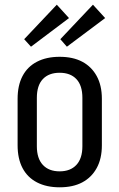

<svg xmlns="http://www.w3.org/2000/svg" viewBox="-20 -790 508 818"><path d="M234 8Q178 8 137.5 -13Q97 -34 76 -74Q55 -114 55 -171V-369Q55 -426 76 -466Q97 -506 137.5 -527Q178 -548 234 -548Q291 -548 330.5 -527Q370 -506 392 -466Q414 -426 414 -369V-171Q414 -114 392 -74Q370 -34 330.5 -13Q291 8 234 8ZM234 -60Q280 -60 305.5 -87.5Q331 -115 331 -167V-373Q331 -426 305.5 -453Q280 -480 234 -480Q188 -480 162.5 -453Q137 -426 137 -373V-167Q137 -115 162.5 -87.5Q188 -60 234 -60ZM274 -713 112 -591 83 -623 222 -770ZM428 -713 265 -591 237 -623 376 -770Z"/></svg>

Font: Pathway Extreme Condensed
Style: Regular
Weight: 400
Width: 3
Version: Version 1.001;gftools[0.9.26]